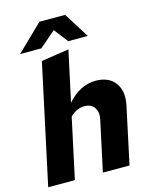

<svg xmlns="http://www.w3.org/2000/svg" viewBox="-135 -1020 870 1106"><g transform="rotate(-15 300.0 -467.0)"><path d="M12 0 165 -712 330 -737 265 -436Q340 -522 434 -522Q512 -522 549.5 -471Q587 -420 569 -337L497 0H338L402 -297Q412 -341 393 -369Q374 -397 333 -397Q287 -397 248 -358L171 0ZM54 -783 210 -934H363L458 -783H341L277 -866L181 -783Z"/></g></svg>

Font: Red Hat Mono
Style: Bold Italic
Weight: 700
Italic angle: -12°
Monospace: yes
Designer: Pentagram, MCKL
Foundry: Pentagram, MCKL
Version: Version 1.023; ttfautohint (v1.8.3)